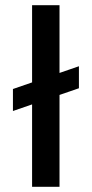

<svg xmlns="http://www.w3.org/2000/svg" viewBox="-20 -722 355 742"><path d="M30 -378 285 -466V-381L30 -293ZM104 0V-702H210V0Z"/></svg>

Font: Bricolage Grotesque SemiCondensed Medium
Style: Regular
Weight: 500
Width: 4
Designer: Mathieu Triay
Foundry: Atelier Triay
Version: Version 1.001;gftools[0.9.33.dev8+g029e19f]